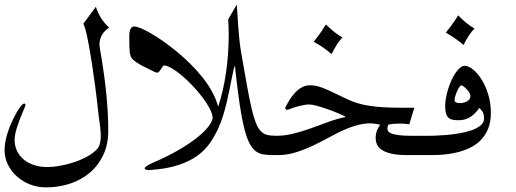

<svg xmlns="http://www.w3.org/2000/svg" viewBox="-20 -729 2253 839"><path d="M457 -608.4Q436.5 -595.2 425.5 -576.2Q414.6 -557.1 414.6 -533.7Q414.6 -528.3 416 -520Q417.5 -511.7 419.4 -500Q436.5 -400.9 444.8 -315.7Q453.1 -230.5 453.1 -157.2Q453.1 -98.1 431.4 -52Q409.7 -5.9 372.6 25.6Q335.4 57.1 285.9 73.5Q236.3 89.8 181.2 89.8Q144.5 89.8 111.8 77.1Q79.1 64.5 54.2 42.2Q29.3 20 14.6 -9.5Q0 -39.1 0 -72.8Q0 -102.5 10 -137.9Q20 -173.3 40.5 -214.8Q54.7 -243.2 67.1 -259.8Q79.6 -276.4 85.9 -276.4Q91.3 -276.4 91.3 -270Q91.3 -265.6 82 -245.6Q63.5 -202.6 53.7 -170.7Q43.9 -138.7 43.9 -116.7Q43.9 -91.8 54 -70.3Q64 -48.8 82.5 -33Q101.1 -17.1 127.7 -8.1Q154.3 1 187.5 1Q209.5 1 238.8 -3.9Q268.1 -8.8 298.1 -18.3Q328.1 -27.8 355.7 -42Q383.3 -56.2 402.3 -75.2Q412.6 -85.4 416.5 -101.1Q420.4 -116.7 420.4 -135.3Q420.4 -148.4 418.9 -162.4Q417.5 -176.3 415.8 -189.7Q414.1 -203.1 412.1 -216.1Q410.2 -229 409.2 -239.7Q403.3 -295.9 396.2 -349.6Q389.2 -403.3 382.1 -449Q375 -494.6 368.7 -529.1Q362.3 -563.5 358.4 -581.1Q356 -590.8 352.8 -601.8Q349.6 -612.8 344.2 -625.5L398.9 -699.2Q417 -644 457 -608.4Z M1007.3 -438Q1007.3 -438.5 1007.1 -438.5Q1006.8 -438.5 1006.8 -439Q1006.8 -439.5 1006.3 -439.5Q1003.9 -439.5 1001 -426.3Q998 -413.1 993.7 -391.4Q989.3 -369.6 983.6 -341.3Q978 -313 970.9 -283Q963.9 -252.9 954.6 -223.1Q945.3 -193.4 934.1 -168.5Q918.9 -135.7 898.2 -105Q877.4 -74.2 843.5 -49.3Q809.6 -24.4 758.8 -7.6Q708 9.3 632.8 14.2Q624 14.2 618.2 12.5Q612.3 10.7 612.3 5.9Q612.3 2.4 621.8 -4.2Q631.3 -10.7 650.4 -19Q710.4 -44.4 758.3 -72.3Q806.2 -100.1 839.6 -126.5Q873 -152.8 890.9 -176Q908.7 -199.2 909.2 -215.3Q907.7 -232.9 895.3 -256.6Q882.8 -280.3 863.5 -305.4Q844.2 -330.6 820.8 -355.2Q797.4 -379.9 774.2 -399.4Q751 -418.9 730.2 -430.9Q709.5 -442.9 695.8 -442.9Q693.8 -442.9 690.9 -438.2Q688 -433.6 684.3 -428Q680.7 -422.4 676.3 -417.2Q671.9 -412.1 666.5 -411.1Q665.5 -411.1 664.1 -411.6Q662.6 -412.1 658.2 -413.8Q653.8 -415.5 645.8 -419.4Q637.7 -423.3 624 -430.2Q600.1 -441.9 585.4 -450.7Q570.8 -459.5 562.7 -467Q554.7 -474.6 551.5 -482.7Q548.3 -490.7 546.9 -501Q545.9 -509.3 545.4 -526.6Q544.9 -543.9 544.9 -570.8Q544.9 -591.3 550.3 -602.3Q555.7 -613.3 566.4 -613.3Q576.2 -613.3 595.5 -605.5Q614.7 -597.7 639.9 -583Q665 -568.4 694.1 -548.1Q723.1 -527.8 752.9 -503.2Q782.7 -478.5 811.5 -450.2Q840.3 -421.9 864.7 -391.1Q889.2 -360.4 907 -327.9Q924.8 -295.4 933.1 -262.7Q944.3 -294.9 953.1 -333.3Q961.9 -371.6 967.8 -412.6Q973.6 -453.6 976.6 -495.6Q979.5 -537.6 979.5 -577.6Q979.5 -595.2 978.8 -612.1Q978 -628.9 977.1 -644.5L1014.6 -709Q1016.6 -685.5 1018.1 -659.4Q1019.5 -633.3 1021.5 -606Q1023.4 -578.6 1026.6 -550.5Q1029.8 -522.5 1034.7 -494.1Q1048.8 -414.1 1059.1 -356.2Q1069.3 -298.3 1078.6 -258.5Q1087.9 -218.8 1097.2 -194.6Q1106.4 -170.4 1118.4 -157.2Q1130.4 -144 1146.2 -139.9Q1162.1 -135.7 1184.6 -135.7H1189.5Q1194.3 -135.7 1197.5 -129.6Q1200.7 -123.5 1202.4 -114.3Q1204.1 -105 1204.1 -94.2Q1204.1 -83.5 1202.4 -74Q1200.7 -64.5 1197.5 -58.1Q1194.3 -51.8 1189.5 -51.3H1174.8Q1150.4 -51.3 1131.3 -54.2Q1112.3 -57.1 1096.9 -68.8Q1081.5 -80.6 1069.6 -104Q1057.6 -127.4 1047.4 -168.2Q1037.1 -209 1027.8 -270Q1018.6 -331.1 1008.8 -418.5Z M1404.3 -622.1Q1441.4 -585 1476.1 -565.4Q1468.3 -556.2 1462.6 -549.3Q1457 -542.5 1452.4 -534.9Q1447.8 -527.3 1442.4 -517.6Q1437 -507.8 1428.7 -492.7Q1413.1 -506.3 1394.3 -519.8Q1375.5 -533.2 1350.6 -546.4Q1373.5 -575.2 1385.7 -593.3Q1397.9 -611.3 1404.3 -622.1ZM1848.6 -51.3H1758.8Q1718.8 -51.3 1692.4 -57.1Q1666 -63 1650.4 -72.8Q1634.8 -82.5 1628.2 -96.2Q1621.6 -109.9 1621.6 -125Q1621.6 -145.5 1627.7 -159.4Q1633.8 -173.3 1641.1 -183.6Q1605 -193.8 1569.3 -188Q1533.7 -182.1 1497.8 -167.5Q1461.9 -152.8 1425.8 -132.8Q1389.6 -112.8 1352.1 -94.7Q1314.5 -76.7 1275.1 -64Q1235.8 -51.3 1194.3 -51.3H1179.7Q1172.4 -51.3 1168.7 -64.5Q1165 -77.6 1165 -93.5Q1165 -109.4 1168.7 -122.6Q1172.4 -135.7 1179.7 -135.7H1184.6Q1223.1 -135.3 1261.2 -144.8Q1299.3 -154.3 1336.9 -167.7Q1374.5 -181.2 1412.4 -195.3Q1450.2 -209.5 1488.8 -217.3V-219.7Q1476.6 -226.1 1455.1 -235.1Q1433.6 -244.1 1410.2 -252.4Q1386.7 -260.7 1365 -266.6Q1343.3 -272.5 1330.1 -272.5Q1321.8 -272.5 1310.1 -270.5Q1298.3 -268.6 1286.1 -265.4Q1273.9 -262.2 1262.5 -258.5Q1251 -254.9 1243.2 -251.5Q1238.8 -249 1234.9 -249Q1231 -249 1228.8 -251.2Q1226.6 -253.4 1226.6 -256.3Q1226.6 -257.3 1227.5 -260.3Q1234.9 -275.4 1245.1 -292.2Q1255.4 -309.1 1268.8 -323.5Q1282.2 -337.9 1298.8 -347.2Q1315.4 -356.4 1335 -356.4Q1352.1 -356.4 1368.4 -352.1Q1384.8 -347.7 1403.3 -339.8Q1421.9 -332 1444.3 -320.8Q1466.8 -309.6 1495.6 -296.4Q1538.1 -275.4 1593.3 -266.8Q1648.4 -258.3 1725.1 -258.3H1790.5L1768.6 -186Q1749 -189 1724.1 -189Q1700.7 -189 1676.3 -184.6Q1672.9 -175.8 1672.9 -166Q1672.9 -159.7 1677.5 -154.1Q1682.1 -148.4 1693.8 -144.5Q1705.6 -140.6 1724.9 -138.2Q1744.1 -135.7 1773.4 -135.7H1863.3Q1870.6 -135.7 1874.3 -122.6Q1877.9 -109.4 1877.9 -93.5Q1877.9 -77.6 1874.3 -64.5Q1870.6 -51.3 1863.3 -51.3Z M1981.9 -662.1Q2020 -623 2053.2 -604.5Q2045.4 -595.2 2039.8 -588.4Q2034.2 -581.5 2029.1 -574Q2023.9 -566.4 2018.6 -556.9Q2013.2 -547.4 2005.4 -532.2Q1989.7 -546.4 1971.2 -559.3Q1952.6 -572.3 1928.2 -586.4Q1939 -599.6 1948.5 -612.5Q1958 -625.5 1965.3 -636Q1972.7 -646.5 1977.1 -653.6Q1981.4 -660.6 1981.9 -662.1ZM2035.6 -308.1Q2035.6 -316.9 2030.3 -325.4Q2024.9 -334 2017.8 -340.8Q2010.7 -347.7 2004.4 -352.1Q1998 -356.4 1996.1 -356.4Q1993.2 -356.4 1988 -349.4Q1982.9 -342.3 1978.3 -332.3Q1973.6 -322.3 1970 -311Q1966.3 -299.8 1966.3 -291Q1966.3 -284.7 1973.1 -281.5Q1980 -278.3 1989.7 -278.3Q1997.1 -278.3 2005.4 -280.3Q2013.7 -282.2 2020.3 -285.9Q2026.9 -289.6 2031.2 -295.2Q2035.6 -300.8 2035.6 -308.1ZM1858.4 -135.7Q1862.8 -135.7 1882.1 -136.2Q1901.4 -136.7 1927.7 -138.9Q1954.1 -141.1 1983.6 -145.8Q2013.2 -150.4 2037.8 -158.7Q2062.5 -167 2078.9 -179.9Q2095.2 -192.9 2095.2 -211.4Q2095.2 -230 2088.6 -240.5Q2082 -251 2074.2 -257.3Q2058.6 -233.9 2036.9 -218.8Q2015.1 -203.6 1982.9 -203.6Q1966.8 -203.6 1955.8 -206.3Q1944.8 -209 1938 -216.3Q1931.2 -223.6 1928.2 -235.8Q1925.3 -248 1925.3 -267.1Q1925.3 -282.2 1928.7 -301Q1932.1 -319.8 1938 -339.1Q1943.8 -358.4 1952.1 -376.7Q1960.4 -395 1970 -409.4Q1979.5 -423.8 1990 -432.6Q2000.5 -441.4 2011.2 -441.4Q2026.9 -441.4 2046.6 -425.8Q2066.4 -410.2 2083.7 -382.8Q2101.1 -355.5 2113 -317.6Q2125 -279.8 2125 -235.4Q2125 -193.8 2112.1 -164.1Q2099.1 -134.3 2077.9 -113.8Q2056.6 -93.3 2029.5 -81.1Q2002.4 -68.8 1973.9 -62.3Q1945.3 -55.7 1917.7 -53.5Q1890.1 -51.3 1868.2 -51.3H1853.5Q1846.2 -51.3 1842.5 -64.5Q1838.9 -77.6 1838.9 -93.5Q1838.9 -109.4 1842.5 -122.6Q1846.2 -135.7 1853.5 -135.7Z"/></svg>

Font: HM XNiloofar
Style: Regular
Weight: 400
Designer: Hossein Movahhedian
Version: Version 2.8, 2015